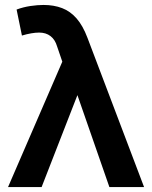

<svg xmlns="http://www.w3.org/2000/svg" viewBox="-20 -755 614 775"><path d="M12.5 0 231.5 -506 210.5 -567.5Q202.5 -595 184 -609.2Q165.5 -623.5 138 -623.5Q124 -623.5 106.2 -620.5Q88.5 -617.5 68.5 -611.5L47 -716.5Q74 -726.5 103 -730.8Q132 -735 155.5 -735Q197.5 -735 230.8 -722.2Q264 -709.5 289.2 -680.5Q314.5 -651.5 333 -602.5L561.5 0H421.5L292.5 -371L148 0Z"/></svg>

Font: Geologica EX Med
Style: Regular
Weight: 500
Designer: Sindre Bremnes, Frode Helland
Foundry: Monokrom Skriftforlag AS
Version: Version 1.010;gftools[0.9.28]